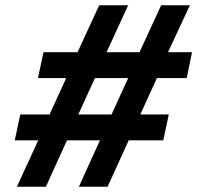

<svg xmlns="http://www.w3.org/2000/svg" viewBox="-20 -708 766 728"><path d="M44 0 125 -176H36L57 -274H168L231 -412H124L145 -510H274L356 -688H466L384 -510H509L591 -688H700L617 -510H708L688 -412H575L512 -274H620L599 -176H468L388 0H279L359 -176H234L154 0ZM277 -274H403L466 -412H340Z"/></svg>

Font: Saira Thin
Style: Bold Italic
Weight: 700
Italic angle: -12°
Version: Version 1.101